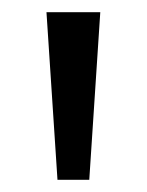

<svg xmlns="http://www.w3.org/2000/svg" viewBox="-20 -725 240 314"><path d="M74 -431 56 -705H144L126 -431Z"/></svg>

Font: Nunito Sans 10pt Condensed
Style: Regular
Weight: 400
Width: 3
Designer: Vernon Adams
Foundry: Vernon Adams
Version: Version 3.101;gftools[0.9.27]